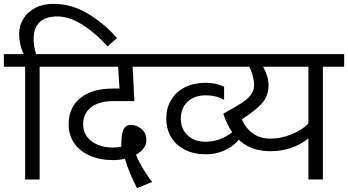

<svg xmlns="http://www.w3.org/2000/svg" viewBox="-30 -928 1800 993"><path d="M285 -583H175V0H100V-583H-10V-648H93Q69 -696 69 -754Q69 -794 90 -829.5Q111 -865 151 -886.5Q191 -908 246 -908Q342 -908 427 -856Q512 -804 575 -731L526 -688Q467 -755 398 -799Q329 -843 266 -843Q206 -843 175 -813.5Q144 -784 144 -728Q144 -687 157 -648H285Z M325 -285Q325 -372 385.5 -421Q446 -470 555 -470H588L581 -583H265V-648H790V-583H656L665 -405H555Q482 -405 441 -373Q400 -341 400 -285Q400 -231 443 -198Q486 -165 555 -165Q581 -165 597 -169Q597 -234 608.5 -258Q620 -282 647 -282Q677 -282 702 -261Q727 -240 727 -202Q727 -181 713 -161.5Q699 -142 673 -128Q686 -95 712.5 -51.5Q739 -8 757 13L679 45Q665 20 646 -24Q627 -68 616 -107Q589 -100 555 -100Q487 -100 434.5 -123Q382 -146 353.5 -188Q325 -230 325 -285Z M1129 -583H770V-648H1129ZM1034 -130Q974 -130 927.5 -153Q881 -176 855.5 -218Q830 -260 830 -315Q830 -370 855.5 -412Q881 -454 927.5 -477Q974 -500 1034 -500Q1089 -500 1129 -479V-411Q1089 -435 1034 -435Q976 -435 940.5 -402Q905 -369 905 -315Q905 -261 940.5 -228Q976 -195 1034 -195Q1120 -195 1191 -261L1215 -220Q1190 -180 1141 -155Q1092 -130 1034 -130Z M1750 -583H1640V0H1565V-212Q1481 -146 1370 -146Q1273 -146 1213 -198Q1153 -250 1125 -340Q1188 -375 1218.5 -394.5Q1249 -414 1266.5 -436.5Q1284 -459 1284 -487Q1284 -533 1259 -583H1075V-648H1750ZM1370 -211Q1423 -211 1478 -233.5Q1533 -256 1565 -289V-583H1331Q1359 -531 1359 -487Q1359 -433 1326 -395Q1293 -357 1221 -311Q1265 -211 1370 -211Z"/></svg>

Font: Madhuban Light
Style: Regular
Weight: 300
Designer: jaikishan Patel
Foundry: MagicType
Version: Version 1.000